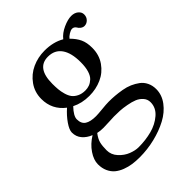

<svg xmlns="http://www.w3.org/2000/svg" viewBox="-204 -570 911 911"><g transform="rotate(-45 252.0 -114.5)"><path d="M146 -301.8Q146 -280.8 147.5 -264.4Q148.9 -248 154.3 -229Q159.7 -210 168.9 -197.8Q178.2 -185.5 195.1 -177.2Q211.9 -168.9 234.9 -168.9Q249.5 -168.9 262.2 -173.6Q274.9 -178.2 287.4 -189.5Q299.8 -200.7 306.9 -223.6Q314 -246.6 314 -279.8Q314 -342.3 290.5 -375.2Q267.1 -408.2 222.2 -408.2Q146 -408.2 146 -301.8ZM131.8 13.2Q114.7 35.6 109.9 54.4Q105 73.2 105 103Q105 133.3 126.5 156.5Q147.9 179.7 174.3 189.9Q200.7 200.2 223.1 200.2Q270 200.2 311.8 189.2Q353.5 178.2 383.8 152.1Q414.1 126 414.1 88.9Q414.1 69.3 401.1 54.7Q388.2 40 370.1 32.7Q352.1 25.4 326.7 20.8Q301.3 16.1 282.7 15.1Q264.2 14.2 243.2 14.2Q236.8 14.2 211.7 15.6Q186.5 17.1 169.9 17.1Q149.4 17.1 131.8 13.2ZM28.8 121.1Q28.8 91.8 50.5 59.6Q72.3 27.3 108.9 4.9Q81.5 -5.9 64.7 -25.6Q47.9 -45.4 47.9 -73.2Q47.9 -91.3 67.4 -119.6Q86.9 -147.9 115.2 -172.9Q58.1 -216.3 58.1 -288.1Q58.1 -333.5 83.3 -368.9Q108.4 -404.3 147.5 -422.1Q186.5 -439.9 231 -439.9Q290 -439.9 332 -415Q350.1 -438 381.8 -452.4Q413.6 -466.8 437 -466.8Q458 -466.8 471.9 -455.6Q485.8 -444.3 485.8 -428.2Q485.8 -411.1 474.6 -399.7Q463.4 -388.2 448.2 -388.2Q438.5 -388.2 429.4 -395Q420.4 -401.9 417 -409.2Q409.2 -420.9 397 -420.9Q387.7 -420.9 374 -412.4Q360.4 -403.8 355 -396Q378.9 -372.1 389.9 -348.1Q400.9 -324.2 400.9 -289.1Q400.9 -241.7 376.2 -206.5Q351.6 -171.4 313.2 -154.3Q274.9 -137.2 230 -137.2Q180.2 -137.2 141.1 -157.2Q108.9 -123.5 108.9 -101.1Q108.9 -71.8 127.9 -59.3Q147 -46.9 184.1 -46.9Q197.3 -46.9 228 -50Q258.8 -53.2 274.9 -53.2Q296.4 -53.2 316.7 -51.5Q336.9 -49.8 361.1 -45.7Q385.3 -41.5 404.8 -33Q424.3 -24.4 441.2 -12Q458 0.5 467.5 20Q477.1 39.6 477.1 64Q477.1 103 451.9 136.5Q426.8 169.9 386 191.7Q345.2 213.4 294.9 225.6Q244.6 237.8 192.9 237.8Q167.5 237.8 145 234.6Q122.6 231.4 100.8 223.1Q79.1 214.8 63.5 201.9Q47.9 189 38.3 168.2Q28.8 147.5 28.8 121.1Z"/></g></svg>

Font: Common Serif News
Style: Regular
Weight: 450
Designer: Philipp H. Poll, Khaled Hosny
Foundry: Stefan Peev, Context Ltd.
Version: Version 1.026